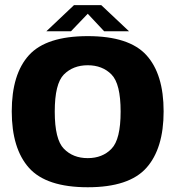

<svg xmlns="http://www.w3.org/2000/svg" viewBox="-20 -744 712 768"><path d="M331 5C441.5 5 519.5 -21 565.5 -72.5C611.5 -124 634.5 -199.5 634.5 -298.5C634.5 -398 611.5 -473 565.5 -523.5C519.5 -574 441.5 -599.5 331 -599.5C220.5 -599.5 142 -574 96 -523.5C50 -473 27 -398 27 -298.5C27 -199.5 50 -124 96 -72.5C142 -21 220.5 5 331 5ZM331 -111.5C291.5 -111.5 260 -124 235.5 -149C211 -174 199 -223.5 199 -297.5C199 -372 211 -421 235.5 -446C260 -470.5 291.5 -483 331 -483C370 -483 402 -470.5 426 -446C450.5 -421 462.5 -372 462.5 -297.5C462.5 -223.5 450.5 -174 426 -149C402 -124 370 -111.5 331 -111.5ZM165.5 -619H264L331 -689L396.5 -619H496L385 -723.5H276Z"/></svg>

Font: Anybody
Style: Bold
Weight: 700
Designer: Tyler Finck
Foundry: Etcetera Type Company
Version: Version 1.110